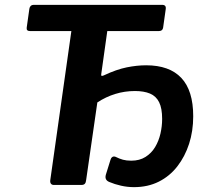

<svg xmlns="http://www.w3.org/2000/svg" viewBox="-20 -762 857 791"><path d="M532 9Q505 9 478.5 3Q452 -3 431 -12Q410 -20 416 -42L435 -103Q437 -111 442.5 -115Q448 -119 456 -116Q472 -108 486.5 -104Q501 -100 521 -100Q555 -100 579.5 -115.5Q604 -131 619 -156Q634 -181 641 -211.5Q648 -242 648 -272Q648 -316 635.5 -341Q623 -366 598 -376.5Q573 -387 536 -387Q494 -387 455 -375Q416 -363 381 -340L335 -21Q334 -10 329.5 -5Q325 0 315 0H202Q194 0 190 -5Q186 -10 187 -19L274 -634H104Q88 -634 90 -648L101 -726Q102 -733 106.5 -737.5Q111 -742 120 -742H648Q657 -742 660.5 -737.5Q664 -733 663 -726L652 -648Q650 -634 634 -634H422L397 -456Q395 -445 409 -452Q460 -476 502 -484.5Q544 -493 582 -493Q678 -493 727 -441Q776 -389 776 -283Q776 -222 759 -169.5Q742 -117 710.5 -76.5Q679 -36 634 -13.5Q589 9 532 9Z"/></svg>

Font: Libre Franklin SemiBold
Style: Italic
Weight: 600
Italic angle: -8°
Designer: Pablo Impallari, Rodrigo Fuenzalida, Nhung Nguyen
Foundry: Impallari Type
Version: Version 3.000